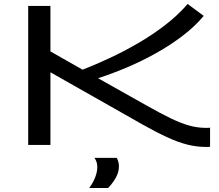

<svg xmlns="http://www.w3.org/2000/svg" viewBox="-20 -730 1105 967"><path d="M1016 10Q971 10 924.5 -1.5Q878 -13 822.5 -38.5Q767 -64 696 -104L234 -366V0H122V-700H234V-471L396 -379Q460 -404 532 -437.5Q604 -471 675.5 -512.5Q747 -554 811.5 -603.5Q876 -653 925 -710L1006 -650Q961 -596 899 -549Q837 -502 765.5 -462Q694 -422 619.5 -390.5Q545 -359 474 -336L714 -201Q788 -159 840 -134Q892 -109 933.5 -97.5Q975 -86 1017 -86Q1022 -86 1027.5 -86Q1033 -86 1038 -87V9Q1033 10 1026.5 10Q1020 10 1016 10ZM429 217Q448 192 459 164Q470 136 470 112Q470 83 455 65H568Q579 85 579 108Q579 137 563 165.5Q547 194 524 217Z"/></svg>

Font: Georama ExtraExtended
Style: Regular
Weight: 400
Width: 8
Designer: Jean-Baptiste Levee
Foundry: Production Type
Version: Version 1.000